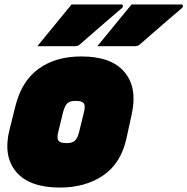

<svg xmlns="http://www.w3.org/2000/svg" viewBox="-20 -824 843 864"><path d="M302 -804H526Q532 -804 533 -798.5Q534 -793 529 -788Q496 -760 466.5 -734.5Q437 -709 406.5 -682.5Q376 -656 338 -623Q331 -616 315 -616H148Q186 -663 224.5 -709.5Q263 -756 302 -804ZM572 -804H796Q802 -804 803 -798.5Q804 -793 799 -788Q766 -760 736.5 -734.5Q707 -709 676.5 -682.5Q646 -656 608 -623Q601 -616 585 -616H418Q456 -663 494.5 -709.5Q533 -756 572 -804ZM346 -570Q481 -570 540 -500Q599 -430 573 -311L549 -201Q524 -88 443.5 -34Q363 20 250 20Q112 20 52.5 -51Q-7 -122 23 -241L50 -349Q78 -460 154.5 -515Q231 -570 346 -570ZM320 -370Q295 -370 283.5 -359.5Q272 -349 264 -320L242 -230Q235 -202 243 -191Q251 -180 280 -180Q305 -180 317 -191Q329 -202 336 -230L358 -320Q365 -348 357 -359Q349 -370 320 -370Z"/></svg>

Font: Recursive Sn Lnr St XBk
Style: Italic
Weight: 1000
Italic angle: -15°
Version: Version 1.079;hotconv 1.0.112;makeotfexe 2.5.65598; ttfautoh